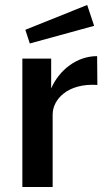

<svg xmlns="http://www.w3.org/2000/svg" viewBox="-20 -753 438 773"><path d="M331 -733 82 -633 100 -578 359 -649ZM70 0H192V-292C192 -353 253 -419 372 -411L371 -527C288 -527 218 -470 186 -397V-517H70Z"/></svg>

Font: United Sans SemiBold
Style: Regular
Weight: 600
Designer: Pablo Impallari, Rodrigo Fuenzalida (Modified by Dan O. Williams)
Version: Version 1.000;PS 001.000;hotconv 1.0.88;makeotf.lib2.5.64775